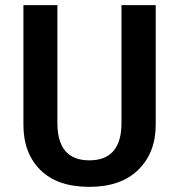

<svg xmlns="http://www.w3.org/2000/svg" viewBox="-20 -711 696 746"><path d="M585 -691V-226Q585 -118 517.5 -51.5Q450 15 327 15Q203 15 137 -50.5Q71 -116 71 -226V-691H203V-233Q203 -88 327 -88Q452 -88 452 -233V-691Z"/></svg>

Font: FiraGO Medium
Style: Regular
Weight: 500
Designer: bBox Type
Foundry: bBox Type GmbH
Version: Version 1.001;PS 001.001;hotconv 1.0.88;makeotf.lib2.5.64775